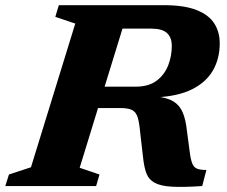

<svg xmlns="http://www.w3.org/2000/svg" viewBox="-48 -718 876 741"><path d="M475.5 -383.5Q525.5 -383.5 556 -406.2Q586.5 -429 600.8 -465Q615 -501 615 -540.5Q615 -573.5 596.5 -590.5Q578 -607.5 536.5 -607.5H314L352 -698H585Q663.5 -698 710.8 -679.2Q758 -660.5 779 -627.5Q800 -594.5 800 -551Q800 -492 774 -446.5Q748 -401 694 -373.8Q640 -346.5 555.5 -342.5V-345.5Q598.5 -341 622.2 -326Q646 -311 657.5 -283.2Q669 -255.5 673.5 -212.5L684 -133.5Q688 -101 694.5 -86Q701 -71 713.8 -66.5Q726.5 -62 748.5 -62L732.5 0Q659.5 5 615.8 2.5Q572 0 549 -12.5Q526 -25 517 -49Q508 -73 504 -111.5L493 -207Q489.5 -246 483 -266Q476.5 -286 461.5 -293.5Q446.5 -301 416 -301H225.5L240 -383.5ZM259.5 -70.5 336 -44.5 323 0H-27.5L-13.5 -44.5L71.5 -72.5L242.5 -627L165.5 -653L179 -698H452.5Z"/></svg>

Font: Newsreader 9pt
Style: Bold Italic
Weight: 700
Italic angle: -17°
Designer: Hugues Gentile
Foundry: Production Type
Version: Version 1.003